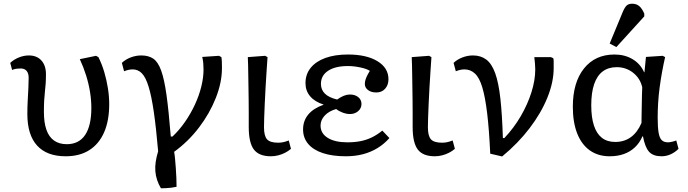

<svg xmlns="http://www.w3.org/2000/svg" viewBox="-20 -826 3700 1032"><path d="M333 14Q232 14 179.5 -43.5Q127 -101 127 -213Q127 -252 129 -286.5Q131 -321 132.5 -352Q134 -383 134 -408Q134 -432 123 -445Q112 -458 91 -458Q79 -458 68 -456.5Q57 -455 45 -450L35 -488Q54 -506 81 -517Q108 -528 135 -528Q178 -528 202.5 -501Q227 -474 227 -427Q227 -399 225.5 -377Q224 -355 221.5 -334Q219 -313 217.5 -287Q216 -261 216 -225Q216 -167 229.5 -128.5Q243 -90 270.5 -70.5Q298 -51 339 -51Q404 -51 437.5 -100.5Q471 -150 471 -246Q471 -287 464 -331Q457 -375 443 -420Q429 -465 409 -508L496 -526L509 -519Q528 -481 540.5 -438.5Q553 -396 560 -352Q567 -308 567 -266Q567 -177 539.5 -114.5Q512 -52 460 -19Q408 14 333 14Z M845 186Q832 164 824.5 141.5Q817 119 815 94.5Q813 70 817 43.5Q821 17 830 -13Q819 -141 806.5 -226Q794 -311 778.5 -361Q763 -411 742.5 -432Q722 -453 693 -453Q672 -453 647 -443L635 -488Q655 -507 683 -517.5Q711 -528 739 -528Q778 -528 803.5 -511Q829 -494 846 -447.5Q863 -401 875 -315Q887 -229 898 -92H907Q944 -127 974.5 -171Q1005 -215 1027.5 -263.5Q1050 -312 1062 -360.5Q1074 -409 1074 -453Q1074 -470 1072.5 -487Q1071 -504 1067 -520L1157 -526L1170 -519Q1172 -508 1172.5 -492.5Q1173 -477 1173 -460Q1173 -383 1140 -299.5Q1107 -216 1049.5 -140.5Q992 -65 916 -10Q919 6 921 29Q923 52 925 78Q927 104 928 130Q929 156 929 178Q916 181 900 183Q884 185 869.5 185.5Q855 186 845 186Z M1436 14Q1372 14 1344.5 -22.5Q1317 -59 1317 -143Q1317 -180 1317 -217Q1317 -254 1316.5 -290Q1316 -326 1315.5 -359.5Q1315 -393 1314.5 -423Q1314 -453 1313.5 -477.5Q1313 -502 1312 -519L1405 -526L1418 -519Q1416 -488 1413 -445.5Q1410 -403 1407.5 -357Q1405 -311 1403 -268Q1401 -225 1400 -192Q1399 -159 1399 -142Q1399 -95 1415.5 -77Q1432 -59 1475 -59Q1488 -59 1501 -61.5Q1514 -64 1532 -71L1544 -26Q1530 -14 1512.5 -5Q1495 4 1475.5 9Q1456 14 1436 14Z M1839 14Q1767 14 1715.5 -3Q1664 -20 1636.5 -52.5Q1609 -85 1609 -130Q1609 -177 1637 -210.5Q1665 -244 1719 -263V-264Q1672 -279 1647 -308.5Q1622 -338 1622 -379Q1622 -427 1650 -461.5Q1678 -496 1729 -514.5Q1780 -533 1850 -533Q1950 -533 2009 -497Q2068 -461 2068 -400Q2068 -369 2050 -349Q2032 -329 2003 -329Q1975 -329 1958 -342Q1941 -355 1941 -375Q1941 -385 1944 -395.5Q1947 -406 1953 -418.5Q1959 -431 1968 -445Q1952 -456 1917 -463.5Q1882 -471 1850 -471Q1782 -471 1743.5 -445.5Q1705 -420 1705 -375Q1705 -344 1726 -323Q1747 -302 1792 -291Q1812 -305 1828.5 -311.5Q1845 -318 1861 -318Q1888 -318 1905.5 -304Q1923 -290 1923 -267Q1923 -244 1905 -228.5Q1887 -213 1861 -213Q1843 -213 1822.5 -220.5Q1802 -228 1787 -240Q1748 -229 1725.5 -205Q1703 -181 1703 -151Q1703 -109 1741.5 -85Q1780 -61 1847 -61Q1887 -61 1919 -67.5Q1951 -74 1979.5 -88Q2008 -102 2035 -124L2073 -84Q2045 -52 2009 -30Q1973 -8 1930.5 3Q1888 14 1839 14Z M2317 14Q2253 14 2225.5 -22.5Q2198 -59 2198 -143Q2198 -180 2198 -217Q2198 -254 2197.5 -290Q2197 -326 2196.5 -359.5Q2196 -393 2195.5 -423Q2195 -453 2194.5 -477.5Q2194 -502 2193 -519L2286 -526L2299 -519Q2297 -488 2294 -445.5Q2291 -403 2288.5 -357Q2286 -311 2284 -268Q2282 -225 2281 -192Q2280 -159 2280 -142Q2280 -95 2296.5 -77Q2313 -59 2356 -59Q2369 -59 2382 -61.5Q2395 -64 2413 -71L2425 -26Q2411 -14 2393.5 -5Q2376 4 2356.5 9Q2337 14 2317 14Z M2679 15 2615 0Q2609 -130 2598.5 -217Q2588 -304 2572.5 -356Q2557 -408 2533 -430.5Q2509 -453 2476 -453Q2455 -453 2430 -443L2418 -488Q2438 -507 2466 -517.5Q2494 -528 2522 -528Q2564 -528 2593.5 -506Q2623 -484 2641.5 -433Q2660 -382 2669.5 -296.5Q2679 -211 2683 -84H2691Q2742 -138 2779 -201.5Q2816 -265 2836.5 -330Q2857 -395 2857 -453Q2857 -467 2855.5 -484Q2854 -501 2852 -519H2941L2954 -513Q2956 -505 2956 -495.5Q2956 -486 2956 -460Q2956 -385 2922.5 -302Q2889 -219 2827 -137.5Q2765 -56 2679 15Z M3257 14Q3195 14 3150.5 -17.5Q3106 -49 3082.5 -108.5Q3059 -168 3059 -252Q3059 -383 3119 -458Q3179 -533 3283 -533Q3338 -533 3380 -508Q3422 -483 3442 -438H3444L3452 -520L3542 -526L3555 -519Q3546 -480 3538.5 -438.5Q3531 -397 3525.5 -355.5Q3520 -314 3517.5 -273Q3515 -232 3515 -194Q3515 -142 3520 -113Q3525 -84 3537 -72.5Q3549 -61 3571 -61Q3579 -61 3592 -64Q3605 -67 3615 -71L3627 -26Q3608 -7 3584.5 3.5Q3561 14 3536 14Q3491 14 3469 -10Q3447 -34 3436 -93H3433Q3418 -58 3392.5 -34Q3367 -10 3333 2Q3299 14 3257 14ZM3287 -63Q3335 -63 3370.5 -88.5Q3406 -114 3428 -165Q3428 -180 3428.5 -205Q3429 -230 3429.5 -259Q3430 -288 3430.5 -314Q3431 -340 3432 -357Q3421 -405 3383 -435Q3345 -465 3295 -465Q3250 -465 3219.5 -442Q3189 -419 3173.5 -373.5Q3158 -328 3158 -260Q3158 -195 3172.5 -151Q3187 -107 3215.5 -85Q3244 -63 3287 -63ZM3293 -573 3257 -592 3327 -761Q3338 -787 3348.5 -796.5Q3359 -806 3378 -806Q3400 -806 3415 -794Q3430 -782 3443 -753V-738Z"/></svg>

Font: Literata Variable Black
Style: Regular
Weight: 900
Designer: Latin by Veronika Burian and Jose Scaglione. Greek by Irene Vlachou. Cyrillic by Vera Evstafieva.
Foundry: TypeTogether
Version: Version 3.021